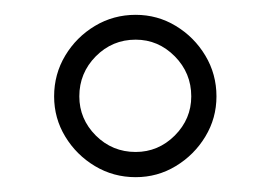

<svg xmlns="http://www.w3.org/2000/svg" viewBox="-20 -830 364 259"><path d="M163 -591Q133 -591 108 -606Q83 -621 68 -645.8Q53 -670.5 53 -700Q53 -730 68 -755Q83 -780 108 -795Q133 -810 163 -810Q192.5 -810 217.2 -795Q242 -780 257 -755Q272 -730 272 -700Q272 -670.5 257 -645.8Q242 -621 217.2 -606Q192.5 -591 163 -591ZM163 -625Q193.5 -625 215.8 -647.2Q238 -669.5 238 -700Q238 -731.5 215.8 -754Q193.5 -776.5 163 -776.5Q131.5 -776.5 109.2 -754Q87 -731.5 87 -700Q87 -669.5 109.2 -647.2Q131.5 -625 163 -625Z"/></svg>

Font: Big Shoulders Display Thin
Style: Regular
Weight: 400
Version: Version 2.002